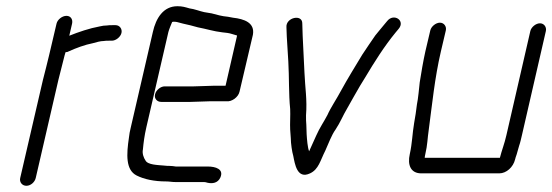

<svg xmlns="http://www.w3.org/2000/svg" viewBox="-20 -552 1778 618"><path d="M162 -476 138 -374C133 -351 124 -319 118 -294L45 21C42 34 51 46 65 46C79 46 92 34 95 21L168 -295C174 -319 183 -353 188 -374L191 -384C195 -384 199 -385 202 -387C224 -397 253 -408 279 -413C290 -416 303 -420 314 -420C319 -421 324 -421 330 -421H340C353 -421 368 -433 371 -446C374 -459 365 -471 352 -471H342C335 -471 329 -471 324 -470C317 -470 309 -469 301 -467C268 -461 233 -449 203 -437L212 -476C215 -489 208 -501 194 -501C180 -501 165 -489 162 -476Z M451 -142 522 -449C524 -457 531 -474 534 -481C535 -482 537 -482 539 -482C543 -482 547 -482 550 -481L569 -476C584 -473 603 -468 617 -464C644 -459 668 -451 695 -448L712 -446C721 -445 734 -440 742 -438C743 -438 743 -438 743 -437L706 -276H667C655 -276 618 -274 604 -274H510C497 -274 482 -262 479 -248C476 -234 486 -224 499 -224H593C608 -224 642 -226 655 -226H709C726 -224 747 -239 751 -257L794 -440C801 -479 766 -491 730 -495L714 -498C692 -500 681 -504 661 -509L637 -513C623 -516 606 -523 590 -525C576 -529 567 -532 551 -532C506 -532 482 -494 472 -449L401 -142C398 -130 396 -119 395 -109C387 -55 384 -5 420 13C444 25 476 32 515 32C526 32 533 34 545 34H637C641 34 644 35 647 36C664 40 681 37 689 20C702 -8 673 -16 649 -16H546C539 -17 533 -18 526 -18C521 -18 516 -18 509 -19C488 -21 455 -21 448 -36C443 -43 437 -58 440 -71C442 -93 445 -116 451 -142Z M902 -464C903 -421 906 -397 908 -354C911 -303 909 -250 914 -201C915 -182 913 -153 914 -135L916 -107C916 -91 920 -63 924 -50C929 -25 936 26 978 6C1006 -7 1011 -36 1027 -67C1037 -89 1047 -117 1060 -135C1076 -159 1083 -179 1098 -204C1111 -227 1126 -254 1139 -276L1155 -302C1186 -354 1217 -403 1253 -447L1263 -459C1286 -486 1247 -511 1226 -484L1216 -472C1203 -457 1200 -452 1188 -438C1174 -418 1160 -397 1146 -376C1122 -336 1100 -301 1077 -259C1065 -236 1044 -205 1034 -182C1022 -159 1009 -141 998 -116C991 -99 982 -82 975 -65C970 -77 968 -104 967 -120L966 -150C965 -159 965 -169 965 -181C969 -231 962 -270 960 -318C958 -372 954 -424 953 -476C954 -508 899 -496 902 -464Z M1365 -454 1349 -386C1342 -354 1336 -319 1331 -287C1329 -270 1326 -234 1322 -216L1318 -186L1313 -156C1307 -121 1307 -92 1299 -56C1291 -21 1302 6 1336 6H1587C1610 6 1632 -14 1638 -39C1639 -42 1640 -48 1643 -55L1651 -83C1655 -94 1657 -105 1660 -117L1737 -452C1740 -465 1731 -477 1718 -477C1705 -477 1690 -465 1687 -452L1610 -117C1604 -90 1595 -68 1589 -44H1347C1347 -47 1348 -51 1349 -56C1356 -85 1356 -108 1360 -134C1371 -216 1379 -300 1399 -386L1415 -454C1418 -467 1409 -479 1396 -479C1383 -479 1368 -467 1365 -454Z"/></svg>

Font: Electronic
Style: BookIt
Weight: 400
Version: Version 1.011